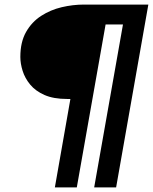

<svg xmlns="http://www.w3.org/2000/svg" viewBox="-20 -720 669 840"><path d="M220 100 288 -287H274Q214 -287 174.5 -304.5Q135 -322 112 -350Q89 -378 79 -410Q69 -442 69 -471Q69 -536 94 -580Q119 -624 160 -650.5Q201 -677 250 -688.5Q299 -700 347 -700H629L488 100H392L518 -613H442L316 100Z"/></svg>

Font: Rethink Sans SemiBold
Style: Italic
Weight: 600
Italic angle: -10°
Designer: The Rethink Sans project authors (Hans Thiessen). DM Sans designed by Colophon Foundry.
Foundry: Rethink Communications LLC
Version: Version 1.001